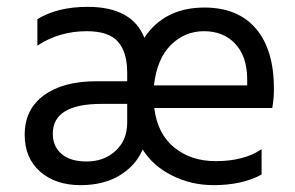

<svg xmlns="http://www.w3.org/2000/svg" viewBox="-20 -535 859 560"><path d="M396 -99Q377 -53 330 -24Q283 5 215 5Q142 5 97 -34.5Q52 -74 52 -142Q52 -216 108 -257Q164 -298 261 -298H351V-323Q351 -383 324 -413.5Q297 -444 233 -444Q153 -444 89 -402V-479Q147 -515 236 -515Q365 -515 401 -425Q460 -513 576 -513Q674 -513 726.5 -451.5Q779 -390 779 -275Q779 -247 774 -220H430Q439 -145 488 -105Q537 -65 609 -65Q692 -65 743 -100V-26Q686 5 603 5Q538 5 482 -23Q426 -51 396 -99ZM134 -145Q134 -108 159.5 -86Q185 -64 233 -64Q283 -64 317 -95Q351 -126 351 -177V-232H276Q134 -232 134 -145ZM429 -286H701V-306Q700 -372 665.5 -408Q631 -444 575 -444Q519 -444 478.5 -404Q438 -364 429 -286Z"/></svg>

Font: Hind Siliguri
Style: Regular
Weight: 400
Designer: Jyotish Sonowal
Foundry: Indian Type Foundry
Version: Version 1.001;PS 1.0;hotconv 1.0.86;makeotf.lib2.5.63406; tt